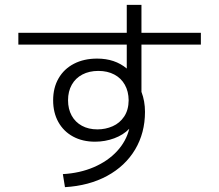

<svg xmlns="http://www.w3.org/2000/svg" viewBox="-20 -770 904 792"><path d="M513.2 -238.8Q488.8 -213.4 451.2 -199.5Q413.6 -185.5 372.1 -185.5Q320.3 -185.5 281.2 -206.8Q242.2 -228 220.7 -266.6Q199.2 -305.2 199.2 -356.4Q199.2 -408.2 221.7 -447Q244.1 -485.8 285.2 -507.1Q326.2 -528.3 380.9 -528.3Q454.1 -528.3 502.9 -487.3V-585.9H55.7V-634.8H502.9V-750H563.5V-634.8H808.6V-585.9H563.5V-391.1Q578.1 -353 578.1 -308.6Q578.1 -221.7 537.4 -153.3Q496.6 -85 421.9 -44.4Q347.2 -3.9 248 2L239.3 -51.8Q309.1 -55.7 366.7 -80.3Q424.3 -105 462.4 -146Q500.5 -187 513.2 -238.8ZM510.7 -356.4Q510.3 -393.1 494.9 -420.4Q479.5 -447.8 451.4 -462.6Q423.3 -477.5 385.7 -477.5Q348.1 -477.5 319.8 -462.6Q291.5 -447.8 276.1 -420.4Q260.7 -393.1 260.7 -356.4Q260.7 -320.3 275.6 -293.2Q290.5 -266.1 317.9 -251.2Q345.2 -236.3 381.8 -236.3Q415.5 -236.3 444.8 -249.3Q474.1 -262.2 492.2 -289.3Q510.3 -316.4 510.7 -356.4Z"/></svg>

Font: Pretendard GOV Light
Style: Regular
Weight: 300
Designer: Base glyphs from Inter by Rasmus Andersson; Hangeul glyphs from Noto Sans CJK(Source Han Sans) by Jang Soo-young and Kan
Foundry: Kil Hyung-jin
Version: Version 1.309